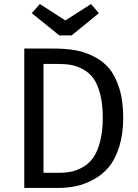

<svg xmlns="http://www.w3.org/2000/svg" viewBox="-20 -929 684 949"><path d="M430 -909 469 -864 334 -754H273L137 -864L177 -909L303 -828ZM244 -689Q301 -689 347.5 -681.5Q394 -674 440.5 -651.5Q487 -629 518.5 -592Q550 -555 569.5 -493Q589 -431 589 -348Q589 -267 569.5 -204.5Q550 -142 518.5 -104Q487 -66 443 -42Q399 -18 356 -9Q313 0 265 0H100V-689ZM265 -613H195V-75H272Q307 -75 336 -81.5Q365 -88 394.5 -106Q424 -124 443.5 -153.5Q463 -183 475.5 -232.5Q488 -282 488 -348Q488 -415 475 -464.5Q462 -514 441.5 -542Q421 -570 390.5 -586.5Q360 -603 331 -608Q302 -613 265 -613Z"/></svg>

Font: Fira Sans
Style: Regular
Weight: 400
Designer: Carrois Corporate & Edenspiekermann AG
Foundry: Carrois Corporate GbR & Edenspiekermann AG
Version: Version 4.106;PS 004.106;hotconv 1.0.70;makeotf.lib2.5.58329